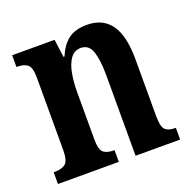

<svg xmlns="http://www.w3.org/2000/svg" viewBox="-103 -650 752 753"><g transform="rotate(-20 273.0 -274.0)"><path d="M15 0V-49H20Q48 -49 64 -61Q80 -73 80 -119V-421Q80 -464 64.5 -475.5Q49 -487 23 -487H19V-536H196L206 -461H210Q228 -504 256.5 -526Q285 -548 335 -548Q400 -548 434 -501.5Q468 -455 468 -354V-120Q468 -74 481 -61.5Q494 -49 521 -49H525V0H339V-335Q339 -399 327 -435Q315 -471 281 -471Q254 -471 238 -448.5Q222 -426 215.5 -390Q209 -354 209 -313V-115Q209 -72 223.5 -60.5Q238 -49 265 -49H269V0Z"/></g></svg>

Font: Noto Serif Thai ExtraCondensed
Style: Bold
Weight: 700
Width: 2
Designer: Monotype Design Team
Foundry: Monotype Imaging Inc.
Version: Version 2.002; ttfautohint (v1.8.4.7-5d5b)